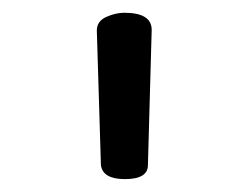

<svg xmlns="http://www.w3.org/2000/svg" viewBox="-20 -751 390 301"><path d="M175.8 -470.2Q141.1 -470.2 138.2 -492.2L131.8 -703.1Q131.8 -717.8 146.5 -724.4Q161.1 -731 174.8 -731Q217.8 -731 217.8 -704.1L211.9 -492.2Q211.9 -470.2 175.8 -470.2Z"/></svg>

Font: LXGW WenKai Screen
Style: Regular
Weight: 400
Designer: LXGW / Fontworks Inc.
Foundry: LXGW / Fontworks Inc.
Version: Version 1.510;January 18,2025